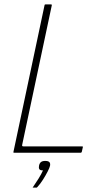

<svg xmlns="http://www.w3.org/2000/svg" viewBox="-20 -693 455 871"><path d="M43 0Q40 0 41 -4L182 -669Q182 -673 186 -673H212Q214 -673 214.5 -672Q215 -671 215 -669L81 -38Q80 -34 80.5 -31.5Q81 -29 86 -29H352Q354 -29 355 -28.5Q356 -28 356 -26L351 -4Q350 -2 349 -1Q348 0 346 0ZM207 59Q205 68 196 85.5Q187 103 175 122Q163 141 150 155Q147 158 147 158Q146 158 139 158Q132 158 128 158Q129 157 129 156.5Q129 156 132 152Q142 138 155 117Q168 96 175 80Q162 80 158.5 74.5Q155 69 157 59Q159 48 165.5 42.5Q172 37 185 37Q199 37 204 42.5Q209 48 207 59Z"/></svg>

Font: Glory Thin Thin
Style: Italic
Weight: 250
Italic angle: -12°
Version: Version 1.011